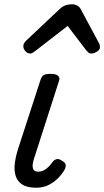

<svg xmlns="http://www.w3.org/2000/svg" viewBox="-20 -860 487 897"><path d="M150 17Q106 17 83 1.5Q60 -14 52.5 -40.5Q45 -67 49.5 -99.5Q54 -132 65 -166L168 -483Q174 -503 184 -509Q194 -515 218 -515Q241 -515 251 -506Q261 -497 256 -483L139 -119Q135 -108 133 -93.5Q131 -79 136 -68.5Q141 -58 159 -58Q174 -58 187 -65.5Q200 -73 210 -84Q220 -95 226 -104Q232 -112 243 -116Q254 -120 270 -109Q287 -99 287 -88Q287 -77 281 -66Q271 -48 252 -28.5Q233 -9 207.5 4Q182 17 150 17ZM121 -610Q108 -610 98.5 -621Q89 -632 89 -644Q89 -653 93 -659Q97 -665 101 -669L259 -818Q273 -831 287 -835.5Q301 -840 317 -840Q330 -840 341.5 -833.5Q353 -827 359 -814L441 -661Q445 -654 446 -649Q447 -644 447 -639Q447 -627 432.5 -618.5Q418 -610 408 -610Q398 -610 392.5 -615Q387 -620 382 -626L296 -739L149 -625Q143 -621 136 -615.5Q129 -610 121 -610Z"/></svg>

Font: Playwrite IE
Style: Regular
Weight: 400
Designer: Veronika Burian, José Scaglione
Foundry: TypeTogether
Version: Version 1.002